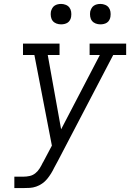

<svg xmlns="http://www.w3.org/2000/svg" viewBox="-20 -957 662 977"><path d="M53 0V-58H99Q115 -58 131 -61.5Q147 -65 160 -75.5Q173 -86 182 -100.5Q191 -115 198 -130L199 -131Q199 -131 199 -131Q199 -131 199 -131L244 -216L155 -677H97V-735H283V-677H223L291 -299L488 -677H436V-735H622V-677H556L275 -139L256 -104Q249 -89 240 -74.5Q231 -60 220 -46.5Q209 -33 194.5 -23Q180 -13 164 -7.5Q148 -2 132 -1Q116 0 99 0ZM491 -833Q478 -833 466.5 -837.5Q455 -842 448 -851Q441 -860 439 -872.5Q437 -885 439 -898Q441 -906 445.5 -914.5Q450 -923 457.5 -928Q465 -933 473.5 -935Q482 -937 491 -937Q503 -937 514.5 -932.5Q526 -928 533 -919Q540 -910 542 -897.5Q544 -885 542 -872Q541 -864 536.5 -855.5Q532 -847 524.5 -842Q517 -837 508 -835Q499 -833 491 -833ZM291 -833Q278 -833 266.5 -837.5Q255 -842 248 -851Q241 -860 239 -872.5Q237 -885 239 -898Q241 -906 245.5 -914.5Q250 -923 257.5 -928Q265 -933 273.5 -935Q282 -937 291 -937Q303 -937 314.5 -932.5Q326 -928 333 -919Q340 -910 342 -897.5Q344 -885 342 -872Q341 -864 336.5 -855.5Q332 -847 324.5 -842Q317 -837 308 -835Q299 -833 291 -833Z"/></svg>

Font: Iosevka Etoile Light Oblique
Style: Regular
Weight: 300
Italic angle: -9°
Designer: Belleve Invis
Foundry: Belleve Invis
Version: Version 15.5.2; ttfautohint (v1.8.4)